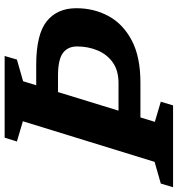

<svg xmlns="http://www.w3.org/2000/svg" viewBox="-14 -756 747 806"><g transform="rotate(-90 359.0 -353.5)"><path d="M252.5 -630.5 167.5 -655.5 183.5 -707H526.5L511.5 -655.5L420.5 -629.5L403.5 -574.5H488Q617 -574.5 672 -530.5Q727 -486.5 727 -406Q727 -332 694 -271Q661 -210 592 -173.5Q523 -137 415 -137H268.5L250 -76.5L334.5 -51.5L319 0H-24.5L-9 -51.5L82 -77.5ZM413 -229Q465.5 -229 499.5 -253.2Q533.5 -277.5 550 -317.2Q566.5 -357 566.5 -403Q566.5 -442 538.8 -462.5Q511 -483 443.5 -483H375L297 -229Z"/></g></svg>

Font: Newsreader 6pt SemiBold
Style: Italic
Weight: 600
Italic angle: -17°
Designer: Hugues Gentile
Foundry: Production Type
Version: Version 1.003; ttfautohint (v1.8.3)